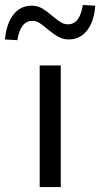

<svg xmlns="http://www.w3.org/2000/svg" viewBox="-78 -754 404 774"><path d="M82 0V-490H167V0ZM-8 -592 -58 -595Q-52 -659 -24 -695Q4 -731 50 -731Q74 -731 93 -719.5Q112 -708 134 -689Q154 -672 167.5 -664Q181 -656 195 -656Q221 -656 235.5 -676Q250 -696 256 -734L306 -731Q301 -666 272.5 -630.5Q244 -595 199 -595Q176 -595 156.5 -606Q137 -617 113 -637Q94 -653 81 -661.5Q68 -670 53 -670Q28 -670 13 -650Q-2 -630 -8 -592Z"/></svg>

Font: Nunito Sans 10pt
Style: Regular
Weight: 400
Designer: Vernon Adams
Foundry: Vernon Adams
Version: Version 3.101;gftools[0.9.27]